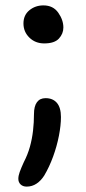

<svg xmlns="http://www.w3.org/2000/svg" viewBox="-20 -522 320 712"><path d="M144 -361Q111 -361 89 -382.5Q67 -404 67 -435Q67 -466 89 -484Q111 -502 141 -502Q177 -502 196 -475Q215 -448 215 -420Q215 -397 198.5 -379Q182 -361 144 -361ZM79 170Q65 170 56.5 162Q48 154 48 141Q48 130 53 116Q58 102 68 80Q83 51 91 22Q99 -7 102.5 -37.5Q106 -68 106 -99Q106 -128 117 -143Q128 -158 149 -158Q176 -158 191 -140.5Q206 -123 206 -88Q206 -57 198.5 -18.5Q191 20 177 58.5Q163 97 144 129Q132 148 115.5 159Q99 170 79 170Z"/></svg>

Font: Shantell Sans Light
Style: Regular
Weight: 400
Version: Version 1.011;[c5ecc13dd]